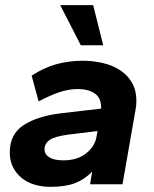

<svg xmlns="http://www.w3.org/2000/svg" viewBox="-20 -716 600 746"><path d="M176 10Q142 10 113 1Q84 -8 63 -25.5Q42 -43 30 -67.5Q18 -92 18 -124Q18 -195 72 -230Q126 -265 218 -276L373 -294V-297Q373 -336 348 -353Q323 -370 282 -370Q249 -370 213 -358.5Q177 -347 130 -322L103 -422Q152 -454 200.5 -467Q249 -480 300 -480Q342 -480 380 -471Q418 -462 447 -443Q476 -424 493 -394.5Q510 -365 510 -324Q510 -315 509 -305.5Q508 -296 506 -286L456 0H330L338 -49Q309 -19 271.5 -4.5Q234 10 176 10ZM294 -540 214 -696H342L381 -540ZM226 -93Q281 -93 315 -120.5Q349 -148 355 -185L359 -207L246 -193Q192 -186 172.5 -172Q153 -158 153 -136Q153 -116 172 -104.5Q191 -93 226 -93Z"/></svg>

Font: Celebes
Style: Bold Italic
Weight: 700
Italic angle: -10°
Designer: Anugrah Pasau
Foundry: Lafontype
Version: Version 1.000; ttfautohint (v1.8.4)